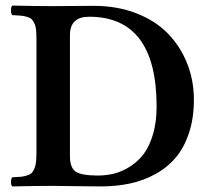

<svg xmlns="http://www.w3.org/2000/svg" viewBox="-20 -667 762 689"><path d="M231 -541V-106.9Q231 -65.4 251.5 -51.3Q272 -37.1 331.1 -37.1Q362.3 -37.1 390.9 -44.4Q419.4 -51.8 447.5 -69.8Q475.6 -87.9 496.1 -115.2Q516.6 -142.6 529.3 -186Q542 -229.5 542 -284.2Q542 -606.9 299.8 -606.9Q231 -606.9 231 -541ZM170.9 0H169.9Q113.8 0 23.9 2Q19.5 -2.4 19.5 -14.4Q19.5 -26.4 23.9 -30.8Q43.9 -31.7 54.9 -32.7Q65.9 -33.7 77.1 -37.4Q88.4 -41 93.8 -46.4Q99.1 -51.8 103.5 -62.3Q107.9 -72.8 109.4 -86.7Q110.8 -100.6 110.8 -122.1V-523.9Q110.8 -544.9 109.6 -558.6Q108.4 -572.3 103.8 -582.3Q99.1 -592.3 94 -597.7Q88.9 -603 77.4 -606.4Q65.9 -609.9 54.9 -610.8Q43.9 -611.8 23.9 -612.8Q19.5 -617.2 19.5 -629.9Q19.5 -642.6 23.9 -647Q115.7 -645 169.9 -645H170.9Q188 -645 236.3 -645.5Q284.7 -646 316.9 -646Q400.4 -646 469 -619.4Q537.6 -592.8 582.3 -546.9Q627 -501 651.4 -439.9Q675.8 -378.9 675.8 -309.1Q675.8 -243.2 658.4 -190.4Q641.1 -137.7 611.1 -102.1Q581.1 -66.4 538.3 -42.7Q495.6 -19 446.5 -8.5Q397.5 2 340.8 2Q307.6 2 247.6 1Q187.5 0 170.9 0Z"/></svg>

Font: Common Serif SemiBold
Style: Regular
Weight: 600
Designer: Philipp H. Poll, Khaled Hosny
Foundry: Stefan Peev, Context Ltd.
Version: Version 1.026